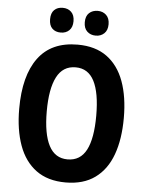

<svg xmlns="http://www.w3.org/2000/svg" viewBox="-61 -961 775 1020"><g transform="rotate(5 327.0 -451.5)"><path d="M606 -358Q606 -245 576 -162.5Q546 -80 484 -35Q422 10 327 10Q232 10 170 -35.5Q108 -81 78 -164Q48 -247 48 -359Q48 -535 118 -630Q188 -725 328 -725Q423 -725 484.5 -680Q546 -635 576 -553Q606 -471 606 -358ZM195 -358Q195 -238 227.5 -175.5Q260 -113 327 -113Q395 -113 427 -174.5Q459 -236 459 -358Q459 -479 427 -541.5Q395 -604 328 -604Q260 -604 227.5 -541Q195 -478 195 -358ZM170 -847Q170 -880 187 -896.5Q204 -913 232 -913Q260 -913 277.5 -896Q295 -879 295 -847Q295 -815 277.5 -798Q260 -781 232 -781Q204 -781 187 -797.5Q170 -814 170 -847ZM355 -847Q355 -880 373 -896.5Q391 -913 419 -913Q446 -913 464 -896Q482 -879 482 -847Q482 -815 464 -798Q446 -781 419 -781Q391 -781 373 -798Q355 -815 355 -847Z"/></g></svg>

Font: Noto Sans Condensed
Style: Bold
Weight: 700
Width: 3
Designer: Monotype Design Team
Foundry: Monotype Imaging Inc.
Version: Version 2.013; ttfautohint (v1.8.4.7-5d5b)